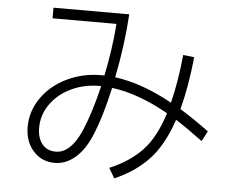

<svg xmlns="http://www.w3.org/2000/svg" viewBox="-53 -813 1107 901"><g transform="rotate(5 500.0 -362.5)"><path d="M910 -186Q836 -241 782 -275Q742 -155 678 -86.5Q614 -18 517 24L489 -23Q584 -63 642.5 -125Q701 -187 737 -302Q593 -383 470 -398Q439 -257 399 -164Q370 -97 326.5 -60.5Q283 -24 232 -24Q170 -24 130.5 -68.5Q91 -113 91 -181Q91 -255 134 -317.5Q177 -380 251.5 -416.5Q326 -453 414 -453H429Q456 -584 464 -699H163V-749H520Q511 -603 480 -449Q608 -432 751 -353Q776 -452 789 -581L841 -575Q827 -436 798 -327Q869 -283 935 -234ZM418 -402H410Q337 -402 276 -372.5Q215 -343 180 -292.5Q145 -242 145 -182Q145 -134 168 -105.5Q191 -77 232 -77Q302 -77 350 -186Q387 -271 418 -402Z"/></g></svg>

Font: IBM Plex Sans JP Light
Style: Regular
Weight: 300
Designer: Mike Abbink; Paul van der Laan; Pieter van Rosmalen; Wujin Sim; Yejin Wi; Jinhee Kim; Boomi Park; Yona Kim; Kichan Ma
Foundry: Sandoll Inc.
Version: Version 1.002